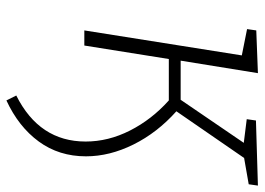

<svg xmlns="http://www.w3.org/2000/svg" viewBox="-130 -438 805 584"><g transform="rotate(90 272.0 -145.5)"><path d="M455 -5Q455 77 410 138.5Q365 200 285 237L270 207Q410 137 410 -4Q410 -73 376.5 -139Q343 -205 285 -257H159L118 0H72L148 -479L68 -495L72 -523L202 -528L164 -293H283L414 -485L342 -494L346 -522L544 -528L540 -500L460 -486L318 -280Q383 -222 419 -149.5Q455 -77 455 -5Z"/></g></svg>

Font: Bitter Light
Style: Italic
Weight: 300
Italic angle: -9°
Designer: Sol Matas, and Bitter project Authors
Foundry: Sol Matas
Version: Version 2.001